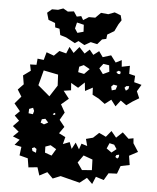

<svg xmlns="http://www.w3.org/2000/svg" viewBox="-61 -980 856 1047"><g transform="rotate(5 366.5 -456.5)"><path d="M308 -13 266 4 234 -28 192 -6 178 -50 129 -45 121 -94 75 -106 81 -153 43 -161 68 -191 30 -206 59 -234 25 -262 56 -294 30 -320 56 -346 23 -386 57 -426 34 -463 64 -494 56 -542 96 -571 89 -605 124 -606 127 -640 161 -636 173 -679 214 -664 242 -692 280 -682 295 -719 320 -688 349 -723 380 -690 406 -714 428 -687 458 -710 480 -679 525 -693 553 -656 585 -672 588 -636 632 -645V-601L665 -593L663 -558L704 -547L682 -510L698 -473L663 -452L631 -429L599 -452L573 -418L547 -452L513 -426L478 -452L443 -470L441 -509L400 -487L395 -533L361 -501L321 -524L324 -484L284 -478L316 -437L276 -403L300 -360L276 -318L305 -282L279 -245L315 -227L305 -188L341 -202L355 -166L374 -202L395 -167L406 -199L438 -189L428 -227L466 -237L497 -266L535 -248L563 -282L591 -248L625 -280L659 -248L686 -253L688 -226L717 -181L670 -156L678 -106L629 -96L613 -53L567 -51L544 -12L500 -26L483 15L452 -16L414 14ZM519 -638 487 -643 467 -617 489 -587 523 -603ZM381 -627 357 -616 354 -586 387 -579 415 -608ZM585 -608 574 -613 561 -605 571 -595H583ZM246 -563 166 -579 144 -496 209 -441 249 -503ZM573 -531 552 -535 540 -523 545 -503 566 -509ZM638 -534 622 -533 613 -523 622 -508 635 -518ZM126 -371 105 -363 104 -339 128 -336 133 -354ZM248 -354 241 -351 236 -344 244 -342 250 -345ZM198 -317 179 -313 174 -294 193 -286 215 -298ZM584 -209 558 -215 545 -185 573 -165 599 -186ZM271 -157 239 -176 211 -166 212 -133 249 -120ZM616 -157 601 -154 596 -143 607 -135 615 -143ZM152 -157 139 -151 143 -136 163 -128 164 -149ZM473 -118 423 -136 394 -95 421 -56 475 -60ZM272 -769 239 -779 232 -813 208 -818 205 -842 168 -856 157 -894 182 -915H215L243 -925L269 -910L302 -914L320 -887L344 -892L356 -871L386 -890H421L450 -919L490 -915L524 -928L558 -915L565 -888L550 -865L531 -826L494 -804L491 -780L468 -775L444 -747L408 -755L375 -736L341 -755L322 -742ZM362 -846 324 -855 316 -822 331 -799 364 -808Z"/></g></svg>

Font: Rubik Gemstones
Style: Regular
Weight: 400
Designer: Hubert and Fischer, NaN
Foundry: Hubert and Fischer, NaN
Version: Version 2.200